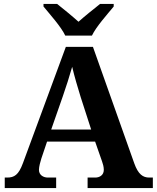

<svg xmlns="http://www.w3.org/2000/svg" viewBox="-20 -951 793 971"><path d="M310 -771H445C466 -816 524 -880 555 -918V-931H486C458 -909 407 -868 377 -841C347 -868 297 -909 269 -931H200V-918C231 -880 289 -816 310 -771ZM4 0H264V-53H222C199 -53 177 -66 177 -92C177 -108 184 -133 189 -149L218 -235H461L496 -135C500 -124 505 -108 505 -92C505 -64 482 -53 462 -53H423V0H753V-53H735C703 -53 679 -69 659 -125L450 -714H313L96 -126C74 -66 52 -53 16 -53H4ZM239 -296 298 -465C314 -511 333 -570 345 -613C356 -566 374 -505 388 -460L441 -296Z"/></svg>

Font: Noto Serif NP Hmong
Style: Bold
Weight: 700
Designer: Dalton Maag Ltd
Foundry: Dalton Maag Ltd
Version: Version 1.001